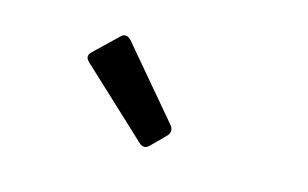

<svg xmlns="http://www.w3.org/2000/svg" viewBox="-42 -881 631 393"><g transform="rotate(15 273.0 -684.0)"><path d="M127 -716.8 269.5 -584C276.4 -577.1 284.2 -577.1 291 -584L320.3 -613.3C327.1 -620.1 327.1 -628.9 321.3 -635.7L197.3 -782.2C190.4 -790 182.6 -792 174.8 -784.2L127 -738.3C119.1 -730.5 119.1 -724.6 127 -716.8Z"/></g></svg>

Font: Ed Sans Neue Medium
Style: Regular
Weight: 500
Designer: Stephen Hutchings
Version: Version 1.004;PS 001.004;hotconv 1.0.88;makeotf.lib2.5.64775